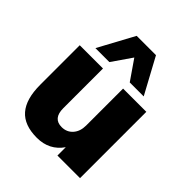

<svg xmlns="http://www.w3.org/2000/svg" viewBox="-211 -896 1040 1040"><g transform="rotate(45 309.0 -375.5)"><path d="M242 11Q145 11 98.5 -42.5Q52 -96 52 -205V-508H230V-204Q230 -125 296 -125Q335 -125 359.5 -152.5Q384 -180 384 -225V-508H562V0H389V-64Q337 11 242 11ZM123 -557 234 -762H382L493 -557H386L308 -670L230 -557Z"/></g></svg>

Font: Mulish Black
Style: Regular
Weight: 900
Designer: Vernon Adams
Foundry: Vernon Adams
Version: Version 3.603; ttfautohint (v1.8.3)